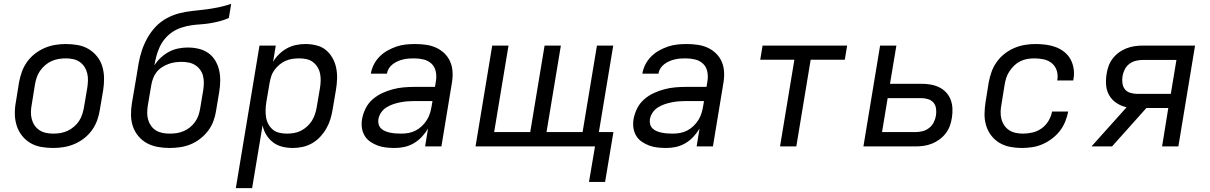

<svg xmlns="http://www.w3.org/2000/svg" viewBox="-20 -755 6240 990"><path d="M254 8Q222 8 191.5 2.5Q161 -3 136 -18Q111 -33 93 -56Q75 -79 66 -107.5Q57 -136 56.5 -167Q56 -198 62 -230L78 -330Q83 -357 92.5 -384Q102 -411 119 -435Q136 -459 159.5 -477.5Q183 -496 210 -507.5Q237 -519 264.5 -523.5Q292 -528 319 -528Q351 -528 381.5 -522.5Q412 -517 437 -502Q462 -487 480.5 -464Q499 -441 507.5 -412.5Q516 -384 516.5 -353Q517 -322 512 -290L495 -190Q491 -163 481.5 -136Q472 -109 455 -85Q438 -61 414.5 -42.5Q391 -24 364 -12.5Q337 -1 309 3.5Q281 8 254 8ZM254 -66Q273 -66 291.5 -69Q310 -72 327.5 -80Q345 -88 361 -101.5Q377 -115 387.5 -131Q398 -147 404 -165.5Q410 -184 413 -202L430 -302Q433 -322 433.5 -341Q434 -360 429.5 -378Q425 -396 415 -411Q405 -426 390.5 -436Q376 -446 357.5 -450Q339 -454 320 -454Q301 -454 282.5 -451Q264 -448 246 -440Q228 -432 212.5 -418.5Q197 -405 186 -389Q175 -373 169 -354.5Q163 -336 160 -318L144 -218Q140 -198 139.5 -179Q139 -160 143.5 -142Q148 -124 158 -109Q168 -94 183 -84Q198 -74 216.5 -70Q235 -66 254 -66Z M854 8Q823 8 793 2.5Q763 -3 738 -16.5Q713 -30 694 -52.5Q675 -75 665.5 -102.5Q656 -130 655.5 -160.5Q655 -191 660 -222L684 -363Q689 -397 695 -430Q701 -463 712 -496Q723 -529 740.5 -560Q758 -591 782.5 -617Q807 -643 839 -660.5Q871 -678 904.5 -686.5Q938 -695 971.5 -698.5Q1005 -702 1038 -706Q1071 -710 1105 -717Q1139 -724 1172 -735L1160 -662Q1137 -652 1112 -645.5Q1087 -639 1062.5 -635Q1038 -631 1014 -629.5Q990 -628 966 -624.5Q942 -621 917 -613Q892 -605 870.5 -591Q849 -577 831.5 -556.5Q814 -536 803.5 -513Q793 -490 786.5 -466Q780 -442 776 -418Q790 -440 809.5 -458Q829 -476 851.5 -488Q874 -500 899 -505Q924 -510 948 -510Q977 -510 1004.5 -503.5Q1032 -497 1054 -481.5Q1076 -466 1090 -442.5Q1104 -419 1110 -392.5Q1116 -366 1115.5 -337Q1115 -308 1110 -279L1094 -183Q1090 -156 1080 -129.5Q1070 -103 1052.5 -80Q1035 -57 1011.5 -39Q988 -21 962 -10.5Q936 0 908.5 4Q881 8 854 8ZM855 -66Q873 -66 890.5 -68.5Q908 -71 926 -78.5Q944 -86 959 -98Q974 -110 985.5 -126Q997 -142 1003 -159.5Q1009 -177 1012 -195L1028 -291Q1031 -310 1031 -329Q1031 -348 1026.5 -365Q1022 -382 1011.5 -396Q1001 -410 986 -419.5Q971 -429 953 -432.5Q935 -436 916 -436Q899 -436 881.5 -433.5Q864 -431 847 -424.5Q830 -418 814 -407.5Q798 -397 786.5 -382Q775 -367 769 -350Q763 -333 760 -316L742 -210Q739 -191 739 -172.5Q739 -154 744 -137Q749 -120 759.5 -105.5Q770 -91 785 -82Q800 -73 818 -69.5Q836 -66 855 -66Z M1196 215 1318 -520H1402L1388 -436Q1400 -457 1419 -475.5Q1438 -494 1460 -506Q1482 -518 1506.5 -523Q1531 -528 1555 -528Q1584 -528 1612 -521Q1640 -514 1660.5 -497Q1681 -480 1694.5 -456Q1708 -432 1713.5 -404.5Q1719 -377 1718 -348Q1717 -319 1712 -290L1695 -190Q1691 -165 1683.5 -140.5Q1676 -116 1663 -93Q1650 -70 1631.5 -50Q1613 -30 1589.5 -16.5Q1566 -3 1540.5 2.5Q1515 8 1490 8Q1462 8 1435.5 1.5Q1409 -5 1388 -21Q1367 -37 1353 -60Q1339 -83 1334 -109L1280 215ZM1459 -66Q1477 -66 1495.5 -69Q1514 -72 1531 -80.5Q1548 -89 1563 -102.5Q1578 -116 1588 -132Q1598 -148 1604 -166Q1610 -184 1613 -202L1630 -302Q1633 -321 1633.5 -340Q1634 -359 1630 -377Q1626 -395 1616.5 -410Q1607 -425 1593 -435.5Q1579 -446 1560.5 -450Q1542 -454 1523 -454Q1506 -454 1488 -451.5Q1470 -449 1453 -441.5Q1436 -434 1421.5 -422Q1407 -410 1395.5 -394.5Q1384 -379 1378.5 -361.5Q1373 -344 1370 -327L1353 -227Q1350 -207 1349.5 -187.5Q1349 -168 1352 -149.5Q1355 -131 1364 -114.5Q1373 -98 1387 -86.5Q1401 -75 1420 -70.5Q1439 -66 1459 -66Z M2016 8Q1993 8 1970.5 5.5Q1948 3 1927.5 -4.5Q1907 -12 1889 -24.5Q1871 -37 1860 -55.5Q1849 -74 1846 -96.5Q1843 -119 1847 -142Q1852 -169 1865 -195.5Q1878 -222 1900.5 -242Q1923 -262 1950 -274.5Q1977 -287 2005 -294.5Q2033 -302 2061 -304.5Q2089 -307 2116 -307H2223L2228 -339Q2232 -364 2226.5 -388Q2221 -412 2204 -427.5Q2187 -443 2163.5 -448.5Q2140 -454 2115 -454Q2101 -454 2087 -453Q2073 -452 2058.5 -448.5Q2044 -445 2030.5 -439Q2017 -433 2005 -424Q1993 -415 1985 -402Q1977 -389 1975 -375H1892Q1896 -399 1907.5 -422Q1919 -445 1937.5 -463.5Q1956 -482 1978.5 -494.5Q2001 -507 2024.5 -515Q2048 -523 2072.5 -525.5Q2097 -528 2121 -528Q2149 -528 2177 -524Q2205 -520 2229 -509Q2253 -498 2272 -479.5Q2291 -461 2301.5 -436.5Q2312 -412 2313.5 -384Q2315 -356 2310 -327L2256 0H2172L2187 -92Q2174 -70 2155.5 -50Q2137 -30 2114 -16.5Q2091 -3 2066 2.5Q2041 8 2016 8ZM2049 -66Q2068 -66 2087 -69.5Q2106 -73 2123.5 -82Q2141 -91 2156 -105.5Q2171 -120 2181.5 -137Q2192 -154 2197.5 -172.5Q2203 -191 2206 -210L2210 -234H2115Q2097 -234 2079.5 -232.5Q2062 -231 2044 -227.5Q2026 -224 2008 -218Q1990 -212 1973 -201.5Q1956 -191 1945 -174.5Q1934 -158 1931 -140Q1929 -126 1932.5 -113.5Q1936 -101 1945.5 -92Q1955 -83 1968 -78Q1981 -73 1994 -70.5Q2007 -68 2021 -67Q2035 -66 2049 -66Z M3100 183H3017L3048 0H2432L2518 -520H2602L2528 -74H2714L2788 -520H2872L2798 -74H2984L3058 -520H3142L3068 -74H3143Z M3416 8Q3393 8 3370.5 5.5Q3348 3 3327.5 -4.5Q3307 -12 3289 -24.5Q3271 -37 3260 -55.5Q3249 -74 3246 -96.5Q3243 -119 3247 -142Q3252 -169 3265 -195.5Q3278 -222 3300.5 -242Q3323 -262 3350 -274.5Q3377 -287 3405 -294.5Q3433 -302 3461 -304.5Q3489 -307 3516 -307H3623L3628 -339Q3632 -364 3626.5 -388Q3621 -412 3604 -427.5Q3587 -443 3563.5 -448.5Q3540 -454 3515 -454Q3501 -454 3487 -453Q3473 -452 3458.5 -448.5Q3444 -445 3430.5 -439Q3417 -433 3405 -424Q3393 -415 3385 -402Q3377 -389 3375 -375H3292Q3296 -399 3307.5 -422Q3319 -445 3337.5 -463.5Q3356 -482 3378.5 -494.5Q3401 -507 3424.5 -515Q3448 -523 3472.5 -525.5Q3497 -528 3521 -528Q3549 -528 3577 -524Q3605 -520 3629 -509Q3653 -498 3672 -479.5Q3691 -461 3701.5 -436.5Q3712 -412 3713.5 -384Q3715 -356 3710 -327L3656 0H3572L3587 -92Q3574 -70 3555.5 -50Q3537 -30 3514 -16.5Q3491 -3 3466 2.5Q3441 8 3416 8ZM3449 -66Q3468 -66 3487 -69.5Q3506 -73 3523.5 -82Q3541 -91 3556 -105.5Q3571 -120 3581.5 -137Q3592 -154 3597.5 -172.5Q3603 -191 3606 -210L3610 -234H3515Q3497 -234 3479.5 -232.5Q3462 -231 3444 -227.5Q3426 -224 3408 -218Q3390 -212 3373 -201.5Q3356 -191 3345 -174.5Q3334 -158 3331 -140Q3329 -126 3332.5 -113.5Q3336 -101 3345.5 -92Q3355 -83 3368 -78Q3381 -73 3394 -70.5Q3407 -68 3421 -67Q3435 -66 3449 -66Z M4002 0 4076 -447H3900L3912 -520H4348L4336 -447H4160L4086 0Z M4432 0 4518 -520H4602L4569 -323H4731Q4755 -323 4778.5 -319Q4802 -315 4822.5 -305Q4843 -295 4858.5 -278.5Q4874 -262 4882 -240.5Q4890 -219 4891 -195Q4892 -171 4888 -147Q4885 -126 4877.5 -105.5Q4870 -85 4856 -67Q4842 -49 4823.5 -35.5Q4805 -22 4784.5 -14Q4764 -6 4743 -3Q4722 0 4701 0ZM4528 -74H4701Q4719 -74 4737 -78.5Q4755 -83 4770.5 -95Q4786 -107 4794.5 -124Q4803 -141 4806 -159Q4809 -177 4806.5 -195Q4804 -213 4793.5 -225.5Q4783 -238 4766 -243.5Q4749 -249 4731 -249H4557Z M5248 8Q5217 8 5187 2Q5157 -4 5132.5 -19Q5108 -34 5090.5 -57Q5073 -80 5064.5 -108.5Q5056 -137 5056.5 -168Q5057 -199 5062 -230L5078 -330Q5083 -357 5092.5 -384Q5102 -411 5119 -435Q5136 -459 5159.5 -477.5Q5183 -496 5210 -507.5Q5237 -519 5264.5 -523.5Q5292 -528 5319 -528Q5347 -528 5373.5 -524.5Q5400 -521 5424 -512Q5448 -503 5468 -487Q5488 -471 5500 -449Q5512 -427 5516 -400.5Q5520 -374 5515 -347L5514 -340H5431L5432 -344Q5436 -369 5428.5 -392Q5421 -415 5403 -429.5Q5385 -444 5361.5 -449Q5338 -454 5313 -454Q5296 -454 5277.5 -451Q5259 -448 5241.5 -439.5Q5224 -431 5210 -417.5Q5196 -404 5185 -387.5Q5174 -371 5168.5 -353.5Q5163 -336 5160 -318L5144 -218Q5140 -198 5139.5 -179Q5139 -160 5143.5 -142Q5148 -124 5158 -109Q5168 -94 5183 -84Q5198 -74 5217 -70Q5236 -66 5255 -66Q5280 -66 5305 -72Q5330 -78 5351.5 -93.5Q5373 -109 5386.5 -132Q5400 -155 5405 -180H5488Q5483 -154 5472.5 -128Q5462 -102 5444.5 -79.5Q5427 -57 5403.5 -39.5Q5380 -22 5354.5 -11Q5329 0 5302 4Q5275 8 5248 8Z M5714 0H5608L5789 -202Q5761 -208 5737.5 -223.5Q5714 -239 5700 -262.5Q5686 -286 5683.5 -315Q5681 -344 5686 -374Q5689 -395 5696.5 -415.5Q5704 -436 5718 -454Q5732 -472 5750 -485Q5768 -498 5789 -506Q5810 -514 5831 -517Q5852 -520 5873 -520H6142L6056 0H5972L6004 -198H5891ZM6017 -271 6046 -446H5873Q5855 -446 5836.5 -441.5Q5818 -437 5803 -425.5Q5788 -414 5779.5 -397Q5771 -380 5768 -362Q5765 -344 5767.5 -326Q5770 -308 5780 -295Q5790 -282 5807.5 -276.5Q5825 -271 5843 -271Z"/></svg>

Font: Iosevka Aile Oblique
Style: Regular
Weight: 400
Italic angle: -9°
Designer: Belleve Invis
Foundry: Belleve Invis
Version: Version 31.1.0; ttfautohint (v1.8.4)